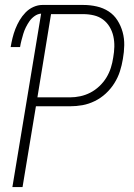

<svg xmlns="http://www.w3.org/2000/svg" viewBox="-20 -755 540 775"><path d="M30 0 146 -700Q132 -699 119.5 -690Q107 -681 99 -669.5Q91 -658 84.5 -645Q78 -632 74 -618.5Q70 -605 66.5 -591.5Q63 -578 61 -565H23Q26 -583 30.5 -601.5Q35 -620 42 -638Q49 -656 59 -673Q69 -690 83 -704.5Q97 -719 115 -727Q133 -735 151 -735H316Q344 -735 370.5 -729Q397 -723 418.5 -709Q440 -695 454 -673Q468 -651 475 -625.5Q482 -600 481.5 -572.5Q481 -545 476 -517Q472 -492 464 -467Q456 -442 441.5 -419Q427 -396 407 -377.5Q387 -359 362.5 -347Q338 -335 313 -330.5Q288 -326 262 -326H125L71 0ZM131 -362H262Q283 -362 304 -366.5Q325 -371 344.5 -381Q364 -391 381 -407Q398 -423 409.5 -442Q421 -461 427.5 -481.5Q434 -502 437 -523Q441 -545 441.5 -566.5Q442 -588 437.5 -608.5Q433 -629 422.5 -646.5Q412 -664 396 -676Q380 -688 359 -693Q338 -698 316 -698H186Z"/></svg>

Font: Iosevka Term Curly XLt Obl
Style: Regular
Weight: 200
Italic angle: -9°
Designer: Belleve Invis
Foundry: Belleve Invis
Version: Version 32.3.0